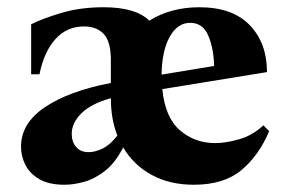

<svg xmlns="http://www.w3.org/2000/svg" viewBox="-20 -495 785 530"><path d="M707 -149 723 -133Q695 -66 646.5 -25.5Q598 15 515 15Q449 15 399 -12Q349 -39 320 -88Q298 -45 269.5 -23Q241 -1 212 7Q183 15 158 15Q115 15 88.5 -0.5Q62 -16 50 -40Q38 -64 38 -90Q38 -155 104.5 -199.5Q171 -244 286 -266V-329Q286 -380 266.5 -401Q247 -422 212 -422Q164 -422 132.5 -386.5Q101 -351 89 -290H66V-428Q98 -444 150 -459.5Q202 -475 266 -475Q355 -475 392 -438Q452 -475 530 -475Q622 -475 669.5 -425.5Q717 -376 717 -296L428 -249Q436 -170 477 -135Q518 -100 574 -100Q603 -100 640 -110.5Q677 -121 707 -149ZM505 -432Q470 -432 448.5 -393.5Q427 -355 426 -289L571 -313Q570 -361 555 -396.5Q540 -432 505 -432ZM225 -75Q243 -75 264 -85.5Q285 -96 304 -121Q286 -166 286 -224Q232 -209 205 -182.5Q178 -156 178 -125Q178 -104 190 -89.5Q202 -75 225 -75Z"/></svg>

Font: Bona Nova SC
Style: Bold
Weight: 700
Designer: Mateusz Machalski
Foundry: Capitalics
Version: Version 4.001; ttfautohint (v1.8.4.7-5d5b)